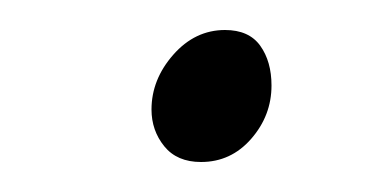

<svg xmlns="http://www.w3.org/2000/svg" viewBox="-20 -394 253 128"><path d="M114 -286Q98 -286 89.5 -296.5Q81 -307 81 -321Q81 -341 95.5 -357.5Q110 -374 130 -374Q146 -374 153.5 -363.5Q161 -353 161 -337Q161 -317 147.5 -301.5Q134 -286 114 -286Z"/></svg>

Font: TypoPRO Source Sans Pro
Style: Italic
Weight: 300
Italic angle: -11°
Designer: Paul D. Hunt
Foundry: Adobe Systems Incorporated
Version: Version 1.075;PS 2.000;hotconv 1.0.86;makeotf.lib2.5.63406